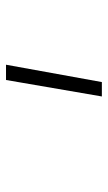

<svg xmlns="http://www.w3.org/2000/svg" viewBox="117 -850 352 626"><g transform="rotate(-90 293.0 -537.0)"><path d="M291.5 -380.9 345.2 -693.4H395L338.4 -380.9Z"/></g></svg>

Font: CaskaydiaCove NF ExtraLight
Style: Italic
Weight: 200
Italic angle: -10°
Designer: Aaron Bell
Foundry: Saja Typeworks
Version: Version 2111.001; VTT 6.35;Nerd Fonts 3.2.1